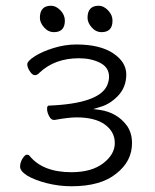

<svg xmlns="http://www.w3.org/2000/svg" viewBox="-20 -636 541 669"><path d="M285 -574Q285 -616 324 -616Q341 -616 356.5 -600Q372 -584 372 -564Q372 -524 334 -524Q314 -524 299.5 -540.5Q285 -557 285 -574ZM119 -574Q119 -616 158 -616Q175 -616 190.5 -600Q206 -584 206 -564Q206 -524 168 -524Q148 -524 133.5 -540.5Q119 -557 119 -574ZM247 -227Q219 -227 170 -218H168Q158 -218 151 -231.5Q144 -245 144 -256.5Q144 -268 150 -268Q327 -275 354 -340Q360 -356 360 -368Q360 -401 329 -417Q298 -433 255 -433Q171 -433 118 -383Q110 -374 101.5 -374Q93 -374 84 -387.5Q75 -401 75 -412Q75 -423 100.5 -439.5Q126 -456 166 -468.5Q206 -481 246 -481Q328 -481 374 -450.5Q420 -420 420 -376.5Q420 -333 392 -303Q364 -273 328 -263L305 -256L328 -253Q389 -244 423 -197Q440 -172 440 -137Q440 -74 385 -31Q331 13 229 13Q186 13 144 2.5Q102 -8 75 -24Q50 -40 50 -55Q50 -70 58.5 -83.5Q67 -97 73.5 -97Q80 -97 83 -93Q129 -36 229 -36Q299 -36 339.5 -67Q380 -98 380 -137.5Q380 -177 345.5 -202Q311 -227 247 -227Z"/></svg>

Font: LXGW WenKai Light
Style: Regular
Weight: 300
Designer: LXGW / Fontworks Inc.
Foundry: LXGW / Fontworks Inc.
Version: Version 1.501; October 10, 2024